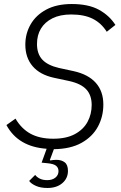

<svg xmlns="http://www.w3.org/2000/svg" viewBox="-20 -730 601 955"><path d="M334 -658Q279 -658 241 -639Q203 -620 183.5 -587.5Q164 -555 164 -511Q164 -462 190.5 -433.5Q217 -405 273 -392L347 -376Q419 -360 456.5 -318Q494 -276 494 -210Q494 -150 467 -100Q440 -50 385.5 -19.5Q331 11 248 12L228 66L230 68Q236 67 243.5 66Q251 65 260 65Q286 65 302 77.5Q318 90 318 120Q318 157 290 181Q262 205 216 205Q182 205 158.5 194.5Q135 184 125 170L155 140Q163 151 178 158.5Q193 166 215 166Q240 166 255.5 153.5Q271 141 271 121Q271 105 259.5 95Q248 85 217 82L187 79L212 10Q141 5 91 -24.5Q41 -54 12 -108L57 -140Q87 -89 132.5 -64.5Q178 -40 245 -40Q310 -40 352.5 -63Q395 -86 415.5 -124Q436 -162 436 -208Q436 -256 409.5 -285Q383 -314 324 -327L249 -343Q179 -358 142.5 -400.5Q106 -443 106 -508Q106 -563 132.5 -609Q159 -655 210.5 -682.5Q262 -710 337 -710Q420 -710 472 -681.5Q524 -653 554 -606L511 -572Q484 -615 441.5 -636.5Q399 -658 334 -658Z"/></svg>

Font: IBM Plex Sans Light
Style: Italic
Weight: 300
Italic angle: -11.31°
Designer: Mike Abbink, Paul van der Laan, Pieter van Rosmalen
Foundry: Bold Monday
Version: Version 3.201